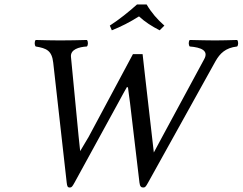

<svg xmlns="http://www.w3.org/2000/svg" viewBox="-20 -825 1080 855"><path d="M217 -546 277 -12C279 5 281 10 291 10C299 10 302 6 312 -12L508 -370C523 -397 538 -426 545 -437C546 -437 549 -437 550 -435C552 -413 555 -402 559 -367L601 -12C603 6 609 10 618 10C626 10 629 7 639 -11L940 -553C959 -586 983 -612 1036 -618C1042 -624 1042 -641 1036 -647C1003 -646 964 -645 938 -645C912 -645 865 -646 825 -647C819 -641 819 -624 825 -618C875 -614 911 -600 889 -561L702 -215L665 -146L658 -207L626 -486C622 -520 615 -584 615 -584H572L375 -216L337 -152L330 -218L296 -572C293 -605 332 -616 367 -618C373 -624 373 -641 367 -647C334 -646 284 -645 247 -645C214 -645 175 -646 139 -647C133 -641 133 -624 139 -618C187 -610 211 -600 217 -546ZM633 -805H590C552 -771 512 -739 469 -711L478 -690C520 -707 556 -725 599 -752C626 -727 656 -708 691 -690L712 -711C681 -738 654 -769 633 -805Z"/></svg>

Font: Libertinus Serif
Style: Italic
Weight: 400
Italic angle: -12°
Designer: Philipp H. Poll, Khaled Hosny
Foundry: Caleb Maclennan
Version: Version 7.050;RELEASE